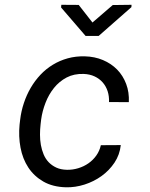

<svg xmlns="http://www.w3.org/2000/svg" viewBox="-20 -774 627 804"><path d="M260.3 -63Q284.2 -62.5 307.6 -69.6Q331.1 -76.7 350.3 -90.1Q369.6 -103.5 383.3 -122.8Q397 -142.1 402.3 -166L485.8 -166.5Q481.4 -126 459.5 -93Q437.5 -60.1 405.3 -36.9Q373 -13.7 334 -1.2Q294.9 11.2 256.3 10.3Q200.7 8.8 161.6 -13.7Q122.6 -36.1 98.6 -72.5Q74.7 -108.9 65.9 -155.8Q57.1 -202.6 62 -252.4L64.5 -273.4Q68.8 -309.1 80.1 -342.8Q91.3 -376.5 108.6 -406.2Q126 -436 149.2 -460.7Q172.4 -485.4 201.2 -502.9Q230 -520.5 263.7 -529.8Q297.4 -539.1 335.4 -538.1Q376.5 -537.1 411.1 -522.5Q445.8 -507.8 470.5 -482.7Q495.1 -457.5 508.3 -422.6Q521.5 -387.7 519.5 -346.2L436.5 -346.7Q437.5 -371.1 430.7 -392.1Q423.8 -413.1 409.9 -429Q396 -444.8 376 -454.1Q356 -463.4 330.6 -464.4Q290 -465.8 259 -449.5Q228 -433.1 206.1 -405.8Q184.1 -378.4 170.7 -343.8Q157.2 -309.1 152.3 -273.4L149.9 -252.9Q147.5 -231.9 147.5 -210Q147.5 -188 151.1 -167.2Q154.8 -146.5 162.6 -127.7Q170.4 -108.9 183.6 -95Q196.8 -81.1 215.6 -72.3Q234.4 -63.5 260.3 -63ZM367.2 -679.7 452.1 -752.9 530.8 -753.9 530.3 -744.1 393.1 -623.5H338.4L235.8 -742.7L236.8 -753.9L309.6 -753.4Z"/></svg>

Font: Roboto Mono
Style: Italic
Weight: 400
Designer: Google
Version: Version 2.000985; 2015; ttfautohint (v1.3)